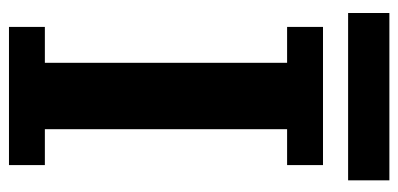

<svg xmlns="http://www.w3.org/2000/svg" viewBox="-250 -638 888 428"><g transform="rotate(90 194.0 -424.0)"><path d="M120 -620H40V-700H348V-620H268V-80H348V0H40V-80H120ZM9 -848H382V-756H9Z"/></g></svg>

Font: PT Sans Caption
Style: Bold
Weight: 700
Designer: A.Korolkova, O.Umpeleva, V.Yefimov
Foundry: ParaType Ltd
Version: Version 2.003W OFL